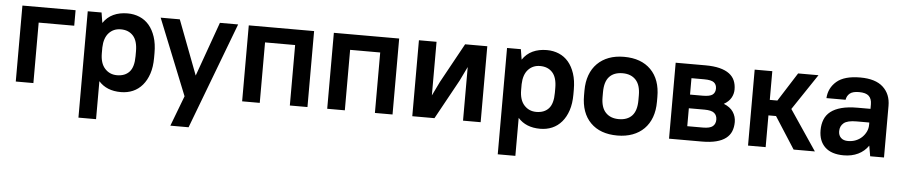

<svg xmlns="http://www.w3.org/2000/svg" viewBox="-41 -784 5923 1259"><g transform="rotate(5 2920.0 -154.5)"><path d="M65 -500H415V-398H181V0H65Z M757 9Q663 9 611 -50V200H495V-500H586L597 -432Q623 -471 663.5 -490Q704 -509 757 -509Q800 -509 836.5 -493.5Q873 -478 899 -447.5Q925 -417 940 -371.5Q955 -326 955 -266V-234Q955 -174 940 -129Q925 -84 898.5 -53Q872 -22 836 -6.5Q800 9 757 9ZM722 -99Q775 -99 804 -131Q833 -163 833 -234V-266Q833 -335 803 -368Q773 -401 722 -401Q674 -401 643.5 -368Q613 -335 611 -272V-234Q611 -168 642.5 -133.5Q674 -99 722 -99Z M1176 0 975 -500H1101L1237 -142L1365 -500H1485L1220 200H1100Z M1869 -398H1671V0H1555V-500H1985V0H1869Z M2429 -398H2231V0H2115V-500H2545V0H2429Z M3009 -353 2964 -260 2821 0H2675V-500H2791V-147L2836 -240L2979 -500H3125V0H3009Z M3517 9Q3423 9 3371 -50V200H3255V-500H3346L3357 -432Q3383 -471 3423.5 -490Q3464 -509 3517 -509Q3560 -509 3596.5 -493.5Q3633 -478 3659 -447.5Q3685 -417 3700 -371.5Q3715 -326 3715 -266V-234Q3715 -174 3700 -129Q3685 -84 3658.5 -53Q3632 -22 3596 -6.5Q3560 9 3517 9ZM3482 -99Q3535 -99 3564 -131Q3593 -163 3593 -234V-266Q3593 -335 3563 -368Q3533 -401 3482 -401Q3434 -401 3403.5 -368Q3373 -335 3371 -272V-234Q3371 -168 3402.5 -133.5Q3434 -99 3482 -99Z M4025 9Q3912 9 3848.5 -55Q3785 -119 3785 -234V-266Q3785 -323 3801.5 -368Q3818 -413 3849.5 -444.5Q3881 -476 3925 -492.5Q3969 -509 4025 -509Q4138 -509 4201.5 -445Q4265 -381 4265 -266V-234Q4265 -177 4248.5 -132Q4232 -87 4200.5 -55.5Q4169 -24 4124.5 -7.5Q4080 9 4025 9ZM4025 -99Q4082 -99 4112.5 -132Q4143 -165 4143 -234V-266Q4143 -334 4111.5 -367.5Q4080 -401 4025 -401Q3968 -401 3937.5 -368Q3907 -335 3907 -266V-234Q3907 -166 3938.5 -132.5Q3970 -99 4025 -99Z M4365 -500H4560Q4616 -500 4655 -490Q4694 -480 4718.5 -461.5Q4743 -443 4754 -417Q4765 -391 4765 -359Q4765 -329 4750 -303Q4735 -277 4703 -259Q4746 -242 4765.5 -212Q4785 -182 4785 -146Q4785 -112 4774 -85Q4763 -58 4738.5 -39Q4714 -20 4675 -10Q4636 0 4580 0H4365ZM4477 -210V-92H4580Q4626 -92 4644.5 -107.5Q4663 -123 4663 -151Q4663 -179 4644.5 -194.5Q4626 -210 4580 -210ZM4477 -408V-300H4560Q4608 -300 4625.5 -314Q4643 -328 4643 -354Q4643 -380 4625.5 -394Q4608 -408 4560 -408Z M5051 -209H5001V0H4885V-500H5001V-311H5051L5171 -500H5305L5147 -264L5325 0H5185Z M5515 9Q5434 9 5392 -31Q5350 -71 5350 -142Q5350 -181 5362.5 -212.5Q5375 -244 5402.5 -265.5Q5430 -287 5473.5 -298.5Q5517 -310 5580 -310H5664V-340Q5664 -376 5644.5 -394.5Q5625 -413 5580 -413Q5538 -413 5519 -397Q5500 -381 5496 -355H5370Q5374 -422 5424.5 -465.5Q5475 -509 5580 -509Q5680 -509 5730 -463Q5780 -417 5780 -340V0H5689L5677 -69Q5651 -31 5609.5 -11Q5568 9 5515 9ZM5535 -87Q5563 -87 5586.5 -96.5Q5610 -106 5627 -122.5Q5644 -139 5654 -160Q5664 -181 5664 -205V-220H5580Q5520 -220 5496 -200Q5472 -180 5472 -146Q5472 -119 5488.5 -103Q5505 -87 5535 -87Z"/></g></svg>

Font: Retni Sans
Style: Bold
Weight: 700
Designer: Vitaly Kuzmin
Foundry: ParaType Ltd.
Version: Version 1.00;March 2, 2019;FontCreator 11.5.0.2425 64-bit; t